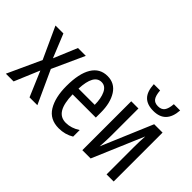

<svg xmlns="http://www.w3.org/2000/svg" viewBox="-114 -1118 1491 1491"><g transform="rotate(45 631.5 -372.5)"><path d="M22 -537H109L188 -343L269 -537H355L235 -273L360 0H274L186 -207L99 0H14L141 -277Z M749 -309V-253H494Q496 -155 525 -107Q554 -59 613 -59Q672 -59 729 -96V-24Q673 10 604 10Q506 10 460 -65Q414 -140 414 -265Q414 -402 458 -474Q502 -546 586 -546Q665 -546 707 -480Q749 -414 749 -309ZM495 -317H673Q673 -388 651 -434Q629 -480 586 -480Q502 -480 495 -317Z M933 -237Q933 -191 928 -116L1106 -537H1198V0H1120V-293Q1120 -364 1124 -421L945 0H854V-537H933ZM1028 -605Q959 -605 923.5 -641Q888 -677 884 -755H953Q957 -702 974 -679Q991 -656 1028 -656Q1065 -656 1082.5 -679.5Q1100 -703 1104 -755H1173Q1163 -605 1028 -605Z"/></g></svg>

Font: Noto Sans UI Cond
Style: Regular
Weight: 400
Width: 3
Designer: Monotype Design Team
Foundry: Monotype Imaging Inc.
Version: Version 1.001